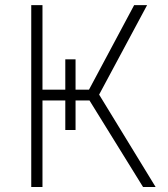

<svg xmlns="http://www.w3.org/2000/svg" viewBox="-20 -748 673 768"><path d="M241.2 -510.7H282.2V-389.2H335.9L516.6 -727.5H568.4L376.5 -369.6L602.5 0H552.2L337.9 -346.2H282.2V-228H241.2V-346.2H149.9V0H105V-727.5H149.9V-389.2H241.2Z"/></svg>

Font: Inter Extra Light
Style: Regular
Weight: 200
Designer: Rasmus Andersson
Foundry: rsms
Version: Version 4.000;git-3c8e0fc